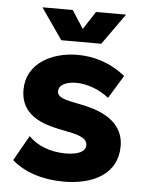

<svg xmlns="http://www.w3.org/2000/svg" viewBox="-52 -742 590 789"><g transform="rotate(5 243.5 -347.0)"><path d="M91 -700 180 -572H345L436 -700H312L264 -626L216 -700ZM240 6C365 6 461 -47 461 -159C461 -280 330 -307 273 -318C222 -328 185 -335 185 -362C185 -389 216 -403 257 -403C299 -403 350 -386 392 -353L450 -448C388 -498 319 -518 253 -518C145 -518 43 -464 43 -356C43 -237 159 -216 225 -203C276 -193 320 -184 320 -151C320 -124 289 -110 236 -110C174 -111 121 -131 85 -168L26 -64C78 -18 155 6 240 6Z"/></g></svg>

Font: Arthouse Owned
Style: Bold
Weight: 700
Designer: Jeremy Tribby
Foundry: Tribby Type
Version: Version 1.000;PS 001.000;hotconv 1.0.88;makeotf.lib2.5.64775